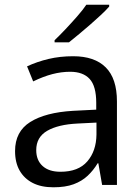

<svg xmlns="http://www.w3.org/2000/svg" viewBox="-20 -786 593 816"><path d="M291 -547Q382 -547 429.5 -499.5Q477 -452 477 -355V0H414L398 -92H395Q377 -62 352.5 -39Q328 -16 293 -3Q258 10 207 10Q155 10 119 -8.5Q83 -27 63.5 -61Q44 -95 44 -144Q44 -227 108.5 -267.5Q173 -308 290 -315L389 -320V-349Q389 -420 361 -450.5Q333 -481 278 -481Q241 -481 202.5 -471Q164 -461 121 -440L95 -504Q138 -524 186.5 -535.5Q235 -547 291 -547ZM310 -261Q227 -257 180.5 -230Q134 -203 134 -148Q134 -105 161 -80.5Q188 -56 237 -56Q313 -56 351 -100Q389 -144 390 -214V-265ZM444 -758Q430 -742 408.5 -722Q387 -702 363.5 -681.5Q340 -661 316.5 -641.5Q293 -622 273 -606H212V-615Q233 -635 258.5 -662Q284 -689 308.5 -717Q333 -745 347 -766H444Z"/></svg>

Font: Noto Sans Hebrew Thin
Style: Regular
Weight: 400
Version: Version 3.001